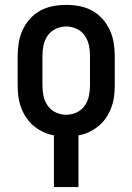

<svg xmlns="http://www.w3.org/2000/svg" viewBox="-20 -548 540 783"><path d="M200 215V4Q177 0 156 -10Q135 -20 117.5 -34.5Q100 -49 87 -68.5Q74 -88 66 -109.5Q58 -131 55 -154Q52 -177 52 -200V-320Q52 -347 56.5 -374Q61 -401 72.5 -426Q84 -451 102.5 -471.5Q121 -492 145 -505Q169 -518 196 -523Q223 -528 250 -528Q277 -528 304 -523Q331 -518 355 -505Q379 -492 397.5 -471.5Q416 -451 427.5 -426Q439 -401 443.5 -374Q448 -347 448 -320V-200Q448 -177 445 -154Q442 -131 434 -109.5Q426 -88 413 -68.5Q400 -49 382.5 -34.5Q365 -20 344 -10Q323 0 300 4V215ZM250 -80Q272 -80 292.5 -89.5Q313 -99 325.5 -117Q338 -135 342.5 -156.5Q347 -178 347 -200V-320Q347 -342 342.5 -363.5Q338 -385 325.5 -403Q313 -421 292.5 -430.5Q272 -440 250 -440Q228 -440 207.5 -430.5Q187 -421 174.5 -403Q162 -385 157.5 -363.5Q153 -342 153 -320V-200Q153 -178 157.5 -156.5Q162 -135 174.5 -117Q187 -99 207.5 -89.5Q228 -80 250 -80Z"/></svg>

Font: Iosevka Term Semibold
Style: Regular
Weight: 600
Monospace: yes
Designer: Belleve Invis
Foundry: Belleve Invis
Version: Version 31.4.0